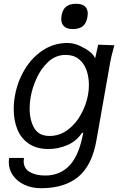

<svg xmlns="http://www.w3.org/2000/svg" viewBox="-20 -786 640 1014"><path d="M26.5 70.5Q26.5 58 28.5 48H106.5Q105 57 105 64.5Q105 104 137.2 122.5Q169.5 141 218.5 141Q298.5 141 348.8 86.2Q399 31.5 420 -87L411 -81.5Q382.5 -39.5 334.5 -19.2Q286.5 1 236.5 1Q174 1 132.8 -26.8Q91.5 -54.5 72 -102Q52.5 -149.5 52.5 -209.5Q52.5 -246.5 59 -281Q72 -354 109.8 -417.8Q147.5 -481.5 206 -520.2Q264.5 -559 336 -559Q369.5 -559 401 -544.2Q432.5 -529.5 452 -514.5Q464 -505.5 470.8 -497Q477.5 -488.5 482.5 -478L498.5 -550L584 -547L580.5 -534Q566.5 -484 562 -457L489.5 -46Q466 88 393.2 148Q320.5 208 197 208Q148 208 109 189.8Q70 171.5 48.2 140Q26.5 108.5 26.5 70.5ZM445 -286Q449.5 -311 449.5 -337Q449.5 -379.5 436.8 -415.5Q424 -451.5 396.5 -473.8Q369 -496 327 -496Q274.5 -496 235.5 -460Q196.5 -424 173.5 -373Q150.5 -322 142 -274Q136.5 -241 136.5 -213Q136.5 -151.5 160.8 -109.8Q185 -68 241.5 -68Q294.5 -68 337.8 -100.2Q381 -132.5 408.2 -182.8Q435.5 -233 445 -286ZM303.5 -685.5Q303.5 -694 305 -703Q310.5 -736 329.2 -751Q348 -766 382.5 -766Q412.5 -766 428 -752.8Q443.5 -739.5 443.5 -714Q443.5 -706 442 -697Q436 -663 417.5 -647.8Q399 -632.5 364 -632.5Q334.5 -632.5 319 -646.2Q303.5 -660 303.5 -685.5Z"/></svg>

Font: JuliaMono
Style: Italic
Weight: 400
Italic angle: -9°
Monospace: yes
Designer: cormullion
Foundry: corm
Version: Version 0.057; ttfautohint (v1.8.4)